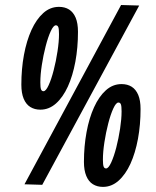

<svg xmlns="http://www.w3.org/2000/svg" viewBox="-20 -735 624 767"><path d="M65.3 -396.7Q65.3 -459.4 75.7 -515.9Q86.2 -572.3 105.7 -615.2Q125.3 -658.1 152.9 -682.9Q180.4 -707.6 215.6 -707.6Q239.1 -707.6 256 -697Q272.8 -686.4 282.2 -664.4Q291.5 -642.5 291.5 -607.8Q291.5 -545.1 281.1 -488.6Q270.6 -432.2 251.1 -389.3Q231.5 -346.4 203.6 -321.6Q175.7 -296.9 141.2 -296.9Q118.4 -296.9 101.2 -307.5Q84 -318.1 74.6 -340.6Q65.3 -363 65.3 -396.7ZM203.1 -633.9Q193.5 -633.9 182.6 -610.1Q171.7 -586.4 162.4 -550.2Q153 -514 147.1 -475.3Q141.1 -436.7 141.1 -405.9Q141.1 -385.7 143.9 -378.2Q146.7 -370.6 153.7 -370.6Q163.3 -370.6 174.2 -394.4Q185.1 -418.1 194.4 -454.3Q203.8 -490.5 209.7 -529.7Q215.7 -568.8 215.7 -598.6Q215.7 -619.5 212.9 -626.7Q210.1 -633.9 203.1 -633.9ZM148.8 3.3 77.8 1.2 463.7 -715 536.1 -712.9ZM315.3 -88.2Q315.3 -150.9 325.8 -207.4Q336.2 -263.8 355.8 -306.7Q375.3 -349.6 402.9 -374.3Q430.4 -399.1 465.6 -399.1Q489.1 -399.1 506 -388.5Q522.8 -377.9 532.2 -355.9Q541.5 -334 541.5 -299.3Q541.5 -236.6 531.1 -180.1Q520.6 -123.7 501.1 -80.8Q481.5 -37.9 453.6 -13.1Q425.7 11.6 391.2 11.6Q368.4 11.6 351.2 1Q334 -9.6 324.7 -32.1Q315.3 -54.5 315.3 -88.2ZM453.1 -325.4Q443.5 -325.4 432.6 -301.6Q421.7 -277.9 412.4 -241.7Q403 -205.5 397.1 -166.8Q391.1 -128.2 391.1 -97.4Q391.1 -77.2 393.9 -69.7Q396.7 -62.1 403.7 -62.1Q413.3 -62.1 424.2 -85.9Q435.1 -109.6 444.5 -145.8Q453.8 -182 459.8 -221.2Q465.7 -260.3 465.7 -290.1Q465.7 -311 462.9 -318.2Q460.1 -325.4 453.1 -325.4Z"/></svg>

Font: Georama
Style: Italic
Weight: 400
Width: 2
Italic angle: -9°
Designer: Jean-Baptiste Levee
Foundry: Production Type
Version: Version 1.000